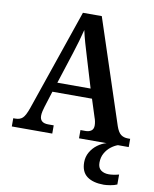

<svg xmlns="http://www.w3.org/2000/svg" viewBox="-101 -789 886 1103"><g transform="rotate(10 342.5 -238.0)"><path d="M3 0V-48H16Q42 -48 57.5 -62.5Q73 -77 89 -123L292 -714H402L602 -108Q614 -73 630.5 -60.5Q647 -48 672 -48H685V0H395V-48H425Q445 -48 458 -57.5Q471 -67 471 -88Q471 -99 468.5 -111.5Q466 -124 462 -134L429 -237H198L169 -145Q165 -133 161.5 -117.5Q158 -102 158 -90Q158 -48 207 -48H239V0ZM217 -293H411L358 -469Q346 -508 335 -546.5Q324 -585 317 -618Q309 -586 298.5 -549.5Q288 -513 276 -476ZM581 238Q518 238 483 212Q448 186 448 130Q448 98 463.5 71Q479 44 504 25.5Q529 7 556 0H622Q602 7 582 22.5Q562 38 548.5 62Q535 86 535 117Q535 147 553 160.5Q571 174 599 174Q624 174 658 165V223Q643 230 619.5 234Q596 238 581 238Z"/></g></svg>

Font: Noto Serif Bengali SemiCondensed SemiBold
Style: Regular
Weight: 600
Width: 4
Designer: Juan Bruce, Universal Thirst, Indian Type Foundry and the Monotype Design Team.
Foundry: Monotype Imaging Inc.
Version: Version 2.003; ttfautohint (v1.8.4.7-5d5b)